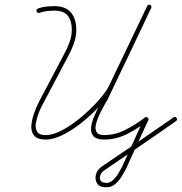

<svg xmlns="http://www.w3.org/2000/svg" viewBox="-20 -582 770 813"><path d="M148 -528Q139 -525 135 -533Q132 -542 141 -546Q156 -552 175 -554Q194 -556 210 -556Q210 -556 210 -556Q210 -556 210 -556Q258 -556 280.5 -529Q303 -502 303 -456Q303 -426 292.5 -397Q282 -368 268 -343Q242 -294 216 -244.5Q190 -195 164 -146Q156 -133 146.5 -110Q137 -87 132.5 -64Q128 -41 136.5 -25.5Q145 -10 174 -10Q205 -10 245 -31.5Q285 -53 324.5 -86.5Q364 -120 395.5 -155Q427 -190 441 -217Q441 -217 441 -216Q441 -216 441 -216Q482 -301 522.5 -386Q563 -471 603 -556Q607 -565 616 -561Q624 -557 620 -548Q573 -450 526.5 -351.5Q480 -253 433 -155Q433 -155 432 -155Q432 -155 432 -155Q427 -145 417 -127.5Q407 -110 398 -90Q389 -70 385.5 -52Q382 -34 389.5 -22Q397 -10 421 -10Q468 -10 512.5 -33Q557 -56 593 -84Q599 -89 605 -84Q611 -80 608 -73Q584 -22 561 28.5Q538 79 515 130Q507 146 495 165.5Q483 185 466.5 198.5Q450 212 429 211Q429 211 429 211Q429 211 429 211Q402 211 391.5 195Q381 179 386 158Q391 137 411 123Q487 72 563 20Q639 -32 715 -85Q715 -85 715 -85Q715 -85 715 -85Q722 -90 728 -82Q733 -75 725 -69Q650 -16 574 35.5Q498 87 422 139Q410 147 405 159.5Q400 172 405.5 182Q411 192 429 192Q429 192 429 193Q429 193 429 193Q445 193 458.5 180.5Q472 168 482 151Q492 134 498 122Q521 71 544 20.5Q567 -30 590 -81Q593 -88 602 -81Q610 -74 605 -70Q566 -39 519 -15Q472 9 421 9Q389 9 376.5 -4.5Q364 -18 365.5 -39Q367 -60 376.5 -83.5Q386 -107 397 -128.5Q408 -150 416 -163Q416 -163 416 -163Q415 -163 415 -163Q462 -261 509 -359.5Q556 -458 603 -556Q607 -565 616 -561Q624 -557 620 -548Q580 -463 539.5 -378Q499 -293 458 -208Q458 -208 458 -208Q458 -208 458 -208Q442 -178 409 -141Q376 -104 334.5 -69.5Q293 -35 250.5 -13Q208 9 174 9Q137 9 123.5 -9Q110 -27 113 -54Q116 -81 126.5 -108.5Q137 -136 147 -155Q173 -204 199 -253Q225 -302 251 -352Q264 -375 274 -402Q284 -429 284 -456Q284 -494 267 -515.5Q250 -537 210 -537Q210 -537 210 -537Q210 -537 210 -537Q196 -537 178.5 -535Q161 -533 148 -528Q148 -528 148 -528Q148 -528 148 -528Z"/></svg>

Font: FRB American Cursive Guidelines Arrows Extralight
Style: Italic
Weight: 200
Italic angle: -25°
Version: Version 2.0;Modular Font Editor K font №1